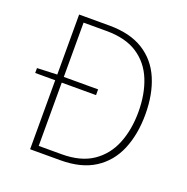

<svg xmlns="http://www.w3.org/2000/svg" viewBox="-120 -772 860 884"><g transform="rotate(20 310.0 -330.0)"><path d="M22 -338V-362L122 -366H320V-338ZM120 0V-660H268Q370 -660 435.5 -619Q501 -578 532.5 -504Q564 -430 564 -332Q564 -234 532.5 -159Q501 -84 435.5 -42Q370 0 268 0ZM152 -28H264Q358 -28 416.5 -68Q475 -108 502.5 -176.5Q530 -245 530 -332Q530 -419 502.5 -487Q475 -555 416.5 -593.5Q358 -632 264 -632H152Z"/></g></svg>

Font: Source Sans 3
Style: Regular
Weight: 200
Designer: Paul D. Hunt
Foundry: Adobe
Version: Version 3.046;hotconv 1.0.118;makeotfexe 2.5.65603